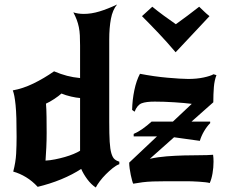

<svg xmlns="http://www.w3.org/2000/svg" viewBox="-20 -808 1018 856"><path d="M467 -265Q467 -209 469 -176Q471 -143 476.5 -124.5Q482 -106 490.5 -98.5Q499 -91 512 -87V-76Q498 -71 482.5 -58.5Q467 -46 452 -31Q437 -16 425 0Q413 16 407 28Q386 14 369 -9Q352 -32 342 -55Q324 -43 301 -31Q278 -19 252.5 -8.5Q227 2 200 10.5Q173 19 148 25Q124 -1 96 -18Q68 -35 39 -43Q50 -85 52 -122.5Q54 -160 54 -198Q54 -246 53 -280.5Q52 -315 49.5 -339.5Q47 -364 44 -379.5Q41 -395 37 -405Q82 -413 128.5 -435.5Q175 -458 221 -490Q252 -477 279 -470Q306 -463 337 -460V-605Q337 -630 336 -650Q335 -670 331.5 -687Q328 -704 322 -720Q316 -736 307 -753Q327 -746 354 -746Q387 -746 423.5 -757Q460 -768 502 -788Q482 -764 474.5 -724Q467 -684 467 -632ZM254 -391Q242 -380 221.5 -366.5Q201 -353 185 -346Q187 -324 187.5 -286.5Q188 -249 188 -215Q188 -183 186.5 -151Q185 -119 183 -92Q203 -93 225.5 -97.5Q248 -102 269 -108Q290 -114 308 -121.5Q326 -129 337 -136V-371Q321 -372 297 -377.5Q273 -383 254 -391ZM756 -196 648 -100Q684 -108 723 -111Q762 -114 800 -115Q838 -116 872 -116Q906 -116 930 -118Q931 -111 931.5 -103.5Q932 -96 932 -87Q932 -61 927.5 -35Q923 -9 915 8Q909 6 895.5 4.5Q882 3 867 2Q852 1 837.5 0.5Q823 0 815 0Q761 0 724.5 0Q688 0 662 1Q636 2 616 4.5Q596 7 574 11Q572 8 569 -3Q566 -14 563 -28Q560 -42 558 -57Q556 -72 556 -83L680 -200H576V-211Q595 -219 615.5 -233.5Q636 -248 656 -266H751L835 -345Q804 -349 757 -352Q710 -355 670 -355Q631 -355 611.5 -347.5Q592 -340 580 -310L569 -318Q570 -363 579 -406Q588 -449 604 -479Q635 -473 666.5 -468.5Q698 -464 727 -461.5Q756 -459 780 -457.5Q804 -456 819 -456Q857 -456 887.5 -462.5Q918 -469 932 -477L945 -473Q936 -450 933.5 -419.5Q931 -389 931 -352L834 -266H917V-259Q902 -244 889.5 -222.5Q877 -201 871 -180ZM914 -736Q900 -721 864.5 -683Q829 -645 763 -575Q725 -620 686.5 -660.5Q648 -701 613 -736Q628 -749 635.5 -756.5Q643 -764 659 -778Q682 -759 710 -738.5Q738 -718 764 -700Q789 -718 816.5 -738.5Q844 -759 868 -778Q883 -764 891 -756Q899 -748 914 -736Z"/></svg>

Font: New Rocker
Style: Regular
Weight: 400
Designer: Pablo Impallari, Brenda Gallo, Rodrigo Fuenzalida
Foundry: Pablo Impallari, Brenda Gallo, Rodrigo Fuenzalida
Version: Version 1.000; ttfautohint (v0.93) -l 8 -r 50 -G 200 -x 14 -